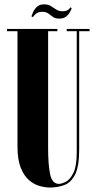

<svg xmlns="http://www.w3.org/2000/svg" viewBox="-20 -830 438 862"><path d="M204 12Q183.5 12 158.5 5.2Q133.5 -1.5 110.8 -20.8Q88 -40 73.2 -76.5Q58.5 -113 58.5 -172.5V-690H11.5V-700H237.5V-690H196V-166.5Q196 -91.5 205 -48Q214 -4.5 244.5 -4.5Q257 -4.5 276 -14.2Q295 -24 309.8 -54.2Q324.5 -84.5 324.5 -146.5V-690H279.5V-700H382V-690H335.5V-157.5Q335.5 -84 317.8 -47.8Q300 -11.5 270 0.2Q240 12 204 12ZM246.5 -746.5Q228 -746.5 217.8 -754Q207.5 -761.5 197.2 -769.2Q187 -777 169.5 -777Q150.5 -777 140 -767.2Q129.5 -757.5 128 -753L121 -756.5Q123.5 -764 129.2 -776.8Q135 -789.5 146.5 -800Q158 -810.5 177.5 -810.5Q196 -810.5 208.5 -802.8Q221 -795 232.5 -787.2Q244 -779.5 260 -779.5Q277.5 -779.5 285.8 -785.8Q294 -792 295.5 -797L302 -793.5Q300 -787 294 -775.8Q288 -764.5 276.5 -755.5Q265 -746.5 246.5 -746.5Z"/></svg>

Font: Imbue 100pt ExtraBold
Style: Regular
Weight: 800
Designer: Tyler Finck
Foundry: Etcetera Type Company
Version: Version 1.102; ttfautohint (v1.8.3)